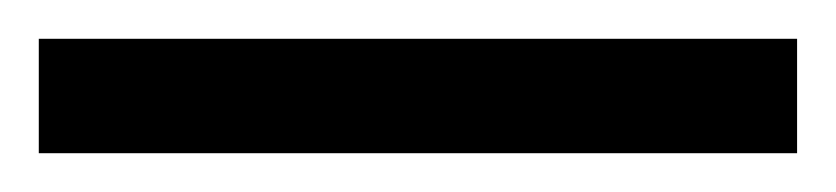

<svg xmlns="http://www.w3.org/2000/svg" viewBox="-25 -839 431 99"><path d="M-5 -760V-819H386V-760Z"/></svg>

Font: Noto Serif Armenian ExtraCondensed Black
Style: Regular
Weight: 900
Width: 2
Designer: Monotype Design Team
Foundry: Monotype Imaging Inc.
Version: Version 2.008; ttfautohint (v1.8.4.7-5d5b)